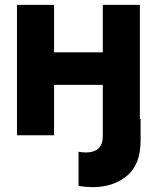

<svg xmlns="http://www.w3.org/2000/svg" viewBox="-20 -558 672 792"><path d="M50 -538H203V-342H404V-538H557V-67H560V22Q560 120 504 167Q448 214 362 214Q336 214 304 209V68Q321 71 335 71Q368 71 386 54.5Q404 38 404 4V-208H203V0H50Z"/></svg>

Font: Chess Sans
Style: Bold
Weight: 700
Designer: Wolf Bōese
Foundry: Wolf Bōese
Version: Version 7.223